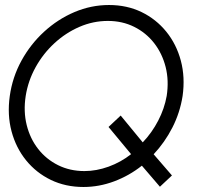

<svg xmlns="http://www.w3.org/2000/svg" viewBox="-20 -734 816 766"><path d="M618 11 546 -73Q495.5 -33 435.5 -10.5Q375.5 12 313 12Q241.5 12 183 -16.2Q124.5 -44.5 84 -94.5Q43.5 -144.5 26 -210.2Q8.5 -276 19 -351Q29.5 -426 65.5 -491.8Q101.5 -557.5 156 -607.5Q210.5 -657.5 277 -685.8Q343.5 -714 415 -714Q486.5 -714 544.8 -685.8Q603 -657.5 643.5 -607.5Q684 -557.5 701.5 -491.8Q719 -426 708.5 -351Q698 -284.5 667.8 -225.2Q637.5 -166 593 -118.5L666 -34ZM317 -51.5Q364.5 -51.5 413.5 -69.2Q462.5 -87 503 -119L413 -227.5L461.5 -273L549.5 -166Q586.5 -205 611.2 -252.8Q636 -300.5 645 -351Q654.5 -412.5 640.8 -466.8Q627 -521 594.8 -562.2Q562.5 -603.5 515.2 -627Q468 -650.5 410.5 -650.5Q351.5 -650.5 296.8 -626.8Q242 -603 197 -561.5Q152 -520 122 -465.8Q92 -411.5 82.5 -351Q73 -289.5 86.5 -235.2Q100 -181 132.2 -139.8Q164.5 -98.5 211.8 -75Q259 -51.5 317 -51.5Z"/></svg>

Font: Urbanist Light
Style: Italic
Weight: 300
Italic angle: -8°
Designer: Corey Hu
Foundry: Corey Hu
Version: Version 1.330; ttfautohint (v1.8.4.7-5d5b)